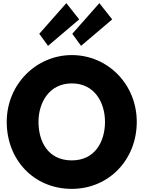

<svg xmlns="http://www.w3.org/2000/svg" viewBox="-20 -1192 917 1227"><path d="M231 -976 287 -899 486 -1068 404 -1172ZM442 -976 498 -899 697 -1068 615 -1172ZM23 -413C23 -172 195 15 439 15C676 15 854 -172 854 -413C854 -654 668 -840 439 -840C212 -840 23 -654 23 -413ZM226 -413C226 -536 294 -659 439 -659C585 -659 651 -536 651 -413C651 -290 589 -167 439 -167C285 -167 226 -290 226 -413Z"/></svg>

Font: Hussar Techniczny
Style: Bold 
Weight: 700
Foundry: Cannot Into Space Fonts
Version: Version 0.77